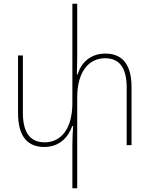

<svg xmlns="http://www.w3.org/2000/svg" viewBox="-20 -780 805 1032"><path d="M546 -492C465 -492 416 -442 397 -380H393C394 -414 395 -447 395 -482V-760H369V-226C369 -86 307 -15 220 -15C149 -15 103 -59 103 -173V-482H77V-172C77 -41 133 10 218 10C299 10 347 -42 368 -102H373C371 -69 369 -35 369 -1V232H395V-256C395 -396 458 -467 545 -467C616 -467 661 -423 661 -309V0H687V-310C687 -441 632 -492 546 -492Z"/></svg>

Font: Noto Sans Armenian SemiCondensed Thin
Style: Regular
Weight: 100
Width: 4
Designer: Monotype Design Team
Foundry: Monotype Imaging Inc.
Version: Version 2.008